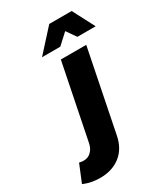

<svg xmlns="http://www.w3.org/2000/svg" viewBox="-377 -863 1014 1165"><g transform="rotate(-30 129.5 -281.0)"><path d="M-64 60Q-34 60 -13 39.5Q8 19 15 -14L121 -541H299L185 27Q169 111 112 156Q55 201 -30 201Q-93 201 -146 178L-96 56Q-81 60 -64 60ZM405 -610H277L230 -677L157 -610H29L168 -763H325Z"/></g></svg>

Font: Gontserrat
Style: Bold Italic
Weight: 700
Italic angle: -11.3°
Designer: Julieta Ulanovsky
Foundry: Julieta Ulanovsky
Version: Version 6.001